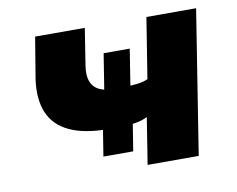

<svg xmlns="http://www.w3.org/2000/svg" viewBox="-62 -586 821 666"><g transform="rotate(-10 348.5 -253.0)"><path d="M407 0 433 -164Q416 -155 392.5 -151Q369 -147 349 -145L385 -174L366 -55H261L280 -174L296 -146Q211 -146 158.5 -170.5Q106 -195 86 -243.5Q66 -292 76 -361L100 -506H275L255 -379Q249 -342 258 -320Q267 -298 288.5 -288.5Q310 -279 341 -279L301 -263L324 -408H416L393 -263L379 -280Q403 -281 423 -283.5Q443 -286 458 -293L492 -506H667L587 0Z"/></g></svg>

Font: Nunito Sans 7pt SemiCondensed Black
Style: Italic
Weight: 900
Width: 4
Italic angle: -9°
Designer: Vernon Adams
Foundry: Vernon Adams
Version: Version 3.101;gftools[0.9.27]